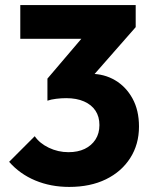

<svg xmlns="http://www.w3.org/2000/svg" viewBox="-20 -726 599 757"><path d="M253 11Q180 11 119 -14.5Q58 -40 16 -88L117 -189Q136 -161 172.5 -143.5Q209 -126 250 -126Q287 -126 314 -139Q341 -152 356.5 -176Q372 -200 372 -233Q372 -266 356.5 -289.5Q341 -313 311.5 -326Q282 -339 241 -339Q222 -339 201.5 -336.5Q181 -334 167 -329L236 -416Q264 -424 289.5 -429.5Q315 -435 337 -435Q391 -435 434 -409.5Q477 -384 502.5 -337.5Q528 -291 528 -227Q528 -157 493.5 -103Q459 -49 397.5 -19Q336 11 253 11ZM167 -329V-416L339 -618L515 -619L336 -415ZM60 -573V-706H515V-619L392 -573Z"/></svg>

Font: Outfit-Bold
Style: Bold
Weight: 700
Designer: Rodrigo Fuenzalida
Foundry: fragTYPE
Version: Version 1.000